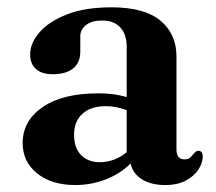

<svg xmlns="http://www.w3.org/2000/svg" viewBox="-20 -506 604 538"><path d="M43.5 -105Q43.5 -167.5 99.5 -206Q155.5 -244.5 256 -244.5Q278.5 -244.5 298.5 -241.8Q318.5 -239 335 -234V-374.5Q335 -410 317 -429.2Q299 -448.5 266.5 -448.5Q237 -448.5 221 -435.8Q205 -423 205 -405V-361Q205 -330.5 184.8 -314.2Q164.5 -298 128 -298Q96.5 -298 80.5 -312.8Q64.5 -327.5 64.5 -353.5Q64.5 -385 90.5 -415.2Q116.5 -445.5 167.2 -465.5Q218 -485.5 292.5 -485.5Q384.5 -485.5 429.5 -448.2Q474.5 -411 474.5 -347.5V-87.5Q474.5 -59.5 496.5 -59.5Q508 -59.5 513.2 -64.8Q518.5 -70 522.5 -75Q525.5 -78.5 528.5 -81Q531.5 -83.5 536 -83.5Q548 -83.5 548 -66.5Q548 -49.5 536.2 -31.2Q524.5 -13 501 -0.2Q477.5 12.5 443 12.5Q403.5 12.5 377.8 -3.5Q352 -19.5 346 -48Q317 -19 276.2 -3.2Q235.5 12.5 191 12.5Q125 12.5 84.2 -20Q43.5 -52.5 43.5 -105ZM187.5 -128.5Q187.5 -91 207.5 -71.2Q227.5 -51.5 259 -51.5Q301 -51.5 335 -79.5V-197.5Q321 -202.5 306.5 -205.5Q292 -208.5 276 -208.5Q234.5 -208.5 211 -187.2Q187.5 -166 187.5 -128.5Z"/></svg>

Font: Fraunces 9pt SemiBold
Style: Regular
Weight: 600
Version: Version 1.000;[b76b70a41]